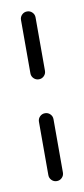

<svg xmlns="http://www.w3.org/2000/svg" viewBox="-67 -549 254 578"><g transform="rotate(-10 59.5 -259.5)"><path d="M59.3 0Q50 0 43.5 -6.5Q37 -13 37 -22.2V-185.2Q37 -194.4 43.5 -200.9Q50 -207.4 59.3 -207.4Q68.5 -207.4 75 -200.9Q81.5 -194.4 81.5 -185.2V-22.2Q81.5 -13 75 -6.5Q68.5 0 59.3 0ZM59.3 -311.1Q50 -311.1 43.5 -317.6Q37 -324.1 37 -333.3V-496.3Q37 -505.6 43.5 -512Q50 -518.5 59.3 -518.5Q68.5 -518.5 75 -512Q81.5 -505.6 81.5 -496.3V-333.3Q81.5 -324.1 75 -317.6Q68.5 -311.1 59.3 -311.1Z"/></g></svg>

Font: 26F Galaxy Hebrew
Style: Regular
Weight: 400
Designer: C₂₉H₂₅N₃O₅
Version: Version 1.000